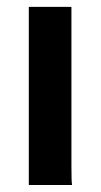

<svg xmlns="http://www.w3.org/2000/svg" viewBox="-20 -530 290 550"><path d="M62.5 0H186.5C185.1 -8.3 184.6 -21.5 184.6 -54.7V-510.3H62.5Z"/></svg>

Font: HammersmithOne
Style: Regular
Weight: 400
Designer: Nicole Fally
Foundry: Nicole Fally
Version: Version 1.003